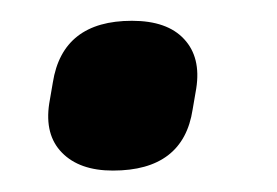

<svg xmlns="http://www.w3.org/2000/svg" viewBox="-20 -506 261 181"><path d="M86.4 -345.2Q54.9 -345.2 38.4 -362.1Q21.9 -378.9 26.4 -408.4L29.8 -428.2Q39 -486.4 104.4 -486.4Q137.7 -486.4 153.6 -469.1Q169.6 -451.9 165 -422.6L161.6 -402.8Q152.8 -345.2 86.4 -345.2Z"/></svg>

Font: Sofia Sans Condensed
Style: Italic
Weight: 400
Italic angle: -9°
Designer: Botio Nikoltchev, Ani Petrova
Foundry: lettersoup
Version: Version 4.101